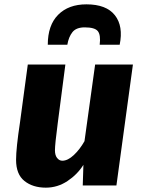

<svg xmlns="http://www.w3.org/2000/svg" viewBox="-20 -854 666 884"><path d="M191 10Q131 10 92.5 -20.8Q54 -51.5 54 -118Q54 -171.5 72 -290Q81 -357 90 -423.8Q99 -490.5 108 -557H281Q272 -489.5 263.5 -422.5Q255 -355.5 246 -288Q239.5 -238.5 236.2 -207Q233 -175.5 233 -162Q233 -139 243 -126.5Q253 -114 267 -114Q292 -114 319.8 -140Q347.5 -166 369 -204L418 -557H592L516 0H361L364 -95Q336.5 -51 290.8 -20.5Q245 10 191 10ZM378 -834Q469.5 -834 509 -783.8Q548.5 -733.5 531 -648H439Q444.5 -693 430.5 -710.5Q416.5 -728 370 -728Q331 -728 313.5 -706Q296 -684 290 -648H200Q200 -738 247.8 -786Q295.5 -834 378 -834Z"/></svg>

Font: Merriweather Sans ExtraBold
Style: Italic
Weight: 800
Italic angle: -7.5°
Designer: Eben Sorkin
Foundry: Eben Sorkin
Version: Version 2.001; ttfautohint (v1.8.3)